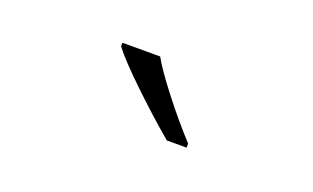

<svg xmlns="http://www.w3.org/2000/svg" viewBox="-35 -886 653 401"><g transform="rotate(20 291.0 -686.0)"><path d="M187 -758V-766H271Q284 -742 318.5 -697.5Q353 -653 388 -615V-606H344Q300 -643 252.5 -688.5Q205 -734 187 -758Z"/></g></svg>

Font: OpenSansMMV
Style: Light
Weight: 300
Foundry: Ascender Corporation
Version: Version 4.001